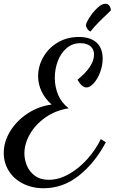

<svg xmlns="http://www.w3.org/2000/svg" viewBox="-24 -916 611 1023"><path d="M-4 -101Q-4 -160 29.5 -215.5Q63 -271 121 -310Q179 -349 251 -359Q216 -390 197.5 -429Q179 -468 179 -510Q179 -563 206.5 -611.5Q234 -660 283.5 -689.5Q333 -719 396 -719Q457 -719 490 -689.5Q523 -660 523 -604Q523 -567 509.5 -531Q496 -495 475.5 -472.5Q455 -450 437 -450Q412 -450 389 -491Q477 -563 477 -625Q477 -654 457.5 -670Q438 -686 405 -686Q362 -686 331 -659.5Q300 -633 284 -590.5Q268 -548 268 -501Q268 -454 285.5 -411.5Q303 -369 342 -339Q272 -328 218.5 -290.5Q165 -253 135.5 -201.5Q106 -150 106 -99Q106 -65 119.5 -33Q133 -1 162 20.5Q191 42 236 42Q289 42 342.5 12Q396 -18 441 -68Q486 -118 513 -175L540 -158Q481 -47 396 20Q311 87 209 87Q147 87 98 62Q49 37 22.5 -6Q-4 -49 -4 -101ZM434 -781Q434 -793 452 -821.5Q470 -850 494 -873Q518 -896 537 -896Q563 -896 567 -861Q567 -861 551 -845Q523 -819 499 -794.5Q475 -770 458 -748Q447 -753 440.5 -763.5Q434 -774 434 -781Z"/></svg>

Font: Dancing Script
Style: Bold
Weight: 700
Designer: Pablo Impallari
Foundry: Pablo Impallari
Version: Version 2.000